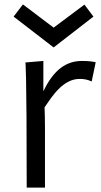

<svg xmlns="http://www.w3.org/2000/svg" viewBox="-20 -847 457 867"><path d="M183.1 0V-268.6C183.1 -319.8 182.1 -337.9 181.2 -362.3C214.8 -411.1 264.2 -491.7 341.3 -490.7C358.9 -490.7 377 -487.3 394 -479L412.1 -565.9C393.1 -570.3 373.5 -571.8 350.1 -571.8C280.8 -571.8 222.7 -533.7 175.8 -434.6V-571.8L94.7 -564.9C94.7 -564.9 100.6 -554.2 100.6 0ZM222.2 -632.8 401.9 -772 361.3 -826.2 222.2 -722.2 83.5 -827.1 41.5 -772Z"/></svg>

Font: Duru Sans
Style: Regular
Weight: 400
Designer: Onur Yazıcıgil
Foundry: Onur Yazıcıgil
Version: Version 1.002